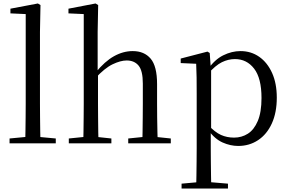

<svg xmlns="http://www.w3.org/2000/svg" viewBox="-20 -825 1662 1105"><path d="M35 0V-28L151 -39H183L301 -28V0ZM125 0Q126 -31 126.5 -70.5Q127 -110 127.5 -151.5Q128 -193 128 -229V-744L40 -748V-775L198 -805L213 -796L210 -641V-229Q210 -193 210.5 -151.5Q211 -110 211.5 -70.5Q212 -31 213 0Z M376 0V-28L485 -39H518L621 -28V0ZM459 0Q460 -24 460.5 -65Q461 -106 461.5 -150.5Q462 -195 462 -229V-744L374 -748V-775L530 -805L545 -796L542 -641V-412L544 -399V-229Q544 -195 544.5 -150.5Q545 -106 545.5 -65Q546 -24 547 0ZM718 0V-28L826 -39H858L963 -28V0ZM799 0Q800 -24 800.5 -64.5Q801 -105 801.5 -149.5Q802 -194 802 -229V-344Q802 -418 777.5 -447.5Q753 -477 709 -477Q674 -477 628 -455Q582 -433 527 -373L508 -407H530Q583 -472 636 -501.5Q689 -531 744 -531Q810 -531 847 -487.5Q884 -444 884 -341V-229Q884 -194 884.5 -149.5Q885 -105 886 -64.5Q887 -24 888 0Z M1025 260V232L1136 222H1173L1292 232V260ZM1109 260Q1110 226 1110.5 185.5Q1111 145 1111.5 103.5Q1112 62 1112 27V-287Q1112 -338 1111.5 -379.5Q1111 -421 1109 -458L1020 -462V-488L1174 -528L1187 -520L1193 -435L1195 -430V-79L1193 -69V27Q1193 61 1193.5 102.5Q1194 144 1194.5 185Q1195 226 1196 260ZM1351 15Q1306 15 1261 -5Q1216 -25 1178 -77H1165L1179 -105Q1217 -64 1251.5 -48.5Q1286 -33 1327 -33Q1371 -33 1406.5 -55.5Q1442 -78 1463.5 -128.5Q1485 -179 1485 -261Q1485 -375 1442.5 -430Q1400 -485 1332 -485Q1294 -485 1257 -467Q1220 -449 1175 -398L1165 -425H1176Q1215 -482 1264.5 -506.5Q1314 -531 1364 -531Q1425 -531 1472 -498Q1519 -465 1546 -405Q1573 -345 1573 -263Q1573 -177 1544.5 -114.5Q1516 -52 1465.5 -18.5Q1415 15 1351 15Z"/></svg>

Font: Noto Serif JP
Style: Regular
Weight: 400
Designer: Ryoko NISHIZUKA  (kana & ideographs); Frank Grießhammer (Latin, Greek & Cyrillic); Wenlong ZHANG  (bopomofo); Sandoll Co
Foundry: Adobe
Version: Version 2.003-H1;hotconv 1.1.1;makeotfexe 2.6.0